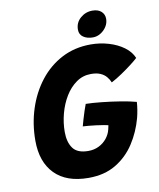

<svg xmlns="http://www.w3.org/2000/svg" viewBox="-94 -918 843 1015"><g transform="rotate(-10 328.0 -410.0)"><path d="M299.5 24Q181 24 118.2 -40Q55.5 -104 55.5 -218.5Q55.5 -308 81.8 -389Q108 -470 157.2 -533.2Q206.5 -596.5 276 -632.8Q345.5 -669 431.5 -669Q481.5 -669 527.8 -655.2Q574 -641.5 608 -616.5Q642 -591.5 656.5 -557Q645 -546 619.8 -526.5Q594.5 -507 564.2 -486.5Q534 -466 507 -452Q500 -469 488 -483.2Q476 -497.5 456.2 -506.2Q436.5 -515 405.5 -515Q362 -515 327 -490.2Q292 -465.5 267.2 -424.8Q242.5 -384 229.5 -335Q216.5 -286 216.5 -236.5Q216.5 -182 240.2 -149.2Q264 -116.5 322.5 -116.5Q354 -116.5 379.5 -129.2Q405 -142 422 -163.2Q439 -184.5 445 -209Q446.5 -215.5 447.8 -221.2Q449 -227 450 -232Q442 -234.5 425 -237.2Q408 -240 387.2 -242.8Q366.5 -245.5 347.5 -247.2Q328.5 -249 315.5 -249.5Q319 -263.5 325.5 -285.2Q332 -307 339 -328.8Q346 -350.5 351.5 -364Q386.5 -363.5 436.2 -358.2Q486 -353 535.5 -345Q585 -337 619.5 -327.5Q618.5 -309 614.8 -285.8Q611 -262.5 606 -243.5Q586.5 -171 547 -110.2Q507.5 -49.5 446.2 -12.8Q385 24 299.5 24ZM471.5 -843.5Q502 -843.5 519 -828Q536 -812.5 536 -788.5Q536 -766 523.8 -746.8Q511.5 -727.5 492 -715.5Q472.5 -703.5 451 -703.5Q419.5 -703.5 399.2 -717.5Q379 -731.5 379 -757Q379 -795 406.8 -819.2Q434.5 -843.5 471.5 -843.5Z"/></g></svg>

Font: Grandstander Thin
Style: Bold Italic
Weight: 700
Italic angle: -15°
Version: Version 1.200